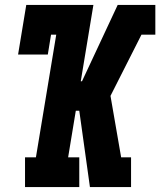

<svg xmlns="http://www.w3.org/2000/svg" viewBox="-20 -755 647 775"><path d="M81 0V-120H125L207 -615H186L173 -535H53L86 -735H357L306 -427H311L455 -735H607V-615H551L426 -368L469 -120H509V0H343L300 -308H286L255 -120H300V0Z"/></svg>

Font: Iosevka Etoile Heavy Oblique
Style: Regular
Weight: 900
Italic angle: -9°
Designer: Belleve Invis
Foundry: Belleve Invis
Version: Version 15.5.2; ttfautohint (v1.8.4)